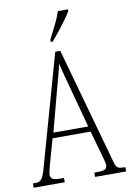

<svg xmlns="http://www.w3.org/2000/svg" viewBox="-101 -992 715 1053"><g transform="rotate(-10 256.5 -465.5)"><path d="M-1 0V-24H13Q30 -24 39.5 -30.5Q49 -37 57 -54.5Q65 -72 74 -107L245 -714H273L455 -62Q461 -38 471 -31Q481 -24 506 -24H514V0H341V-24H361Q392 -24 402 -31.5Q412 -39 412 -55Q412 -63 407 -81Q402 -99 397 -117L360 -249H148L115 -132Q110 -113 103.5 -89.5Q97 -66 97 -54Q97 -40 108 -32Q119 -24 150 -24H172V0ZM158 -279H352L295 -490Q280 -545 270 -583Q260 -621 254 -647Q250 -621 239.5 -584Q229 -547 218 -505ZM230 -784Q252 -827 269.5 -862Q287 -897 298 -931H354V-921Q344 -904 325 -877.5Q306 -851 283.5 -822.5Q261 -794 241 -771H230Z"/></g></svg>

Font: Noto Serif Bengali ExtraCondensed ExtraLight
Style: Regular
Weight: 200
Width: 2
Designer: Juan Bruce, Universal Thirst, Indian Type Foundry and the Monotype Design Team.
Foundry: Monotype Imaging Inc.
Version: Version 2.003; ttfautohint (v1.8.4.7-5d5b)